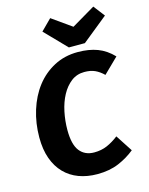

<svg xmlns="http://www.w3.org/2000/svg" viewBox="-139 -1033 880 1136"><g transform="rotate(-15 301.0 -465.0)"><path d="M511 -538Q485 -563 458.5 -575Q432 -587 394 -587Q348 -587 313.5 -560.5Q279 -534 255.5 -490.5Q232 -447 220.5 -392Q209 -337 209 -281Q209 -192 240.5 -152Q272 -112 329 -112Q373 -112 408.5 -127.5Q444 -143 479 -170L546 -67Q502 -31 445.5 -7Q389 17 314 17Q252 17 201 -2Q150 -21 113.5 -58.5Q77 -96 57 -151.5Q37 -207 37 -281Q37 -368 61.5 -446.5Q86 -525 131 -583.5Q176 -642 241 -676.5Q306 -711 387 -711Q455 -711 507 -691.5Q559 -672 602 -627ZM546 -947 599 -878 442 -751H344L217 -882L282 -947L402 -862Z"/></g></svg>

Font: Qjlgwqiwhsfqbnnlvksmvfsycuq
Style: Regular
Weight: 700
Italic angle: -8°
Designer: Carrois Corporate & Edenspiekermann
Foundry: Carrois Corporate GbR & Edenspiekermann AG
Version: Version 2.001